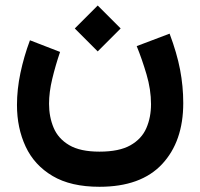

<svg xmlns="http://www.w3.org/2000/svg" viewBox="-20 -472 736 707"><path d="M339.8 -451.7 424.3 -367.2 339.8 -282.7 255.4 -367.2ZM346.2 86.4Q418.9 86.4 460.2 63Q501.5 39.6 518.8 0Q536.1 -39.6 536.1 -88.4Q536.1 -142.1 519.5 -198.2Q502.9 -254.4 483.4 -302.2L604.5 -348.1Q631.3 -276.9 643.1 -215.6Q654.8 -154.3 654.8 -92.3Q654.8 48.8 576.9 132.3Q499 215.8 346.2 215.8Q240.7 215.8 173.6 176Q106.4 136.2 74.5 67.9Q42.5 -0.5 42.5 -85.4Q42.5 -142.6 55.2 -203.1Q67.9 -263.7 90.3 -323.7L201.2 -280.8Q184.1 -230.5 172.4 -181.6Q160.6 -132.8 160.6 -89.8Q160.6 -41.5 177.5 -1.5Q194.3 38.6 234.9 62.5Q275.4 86.4 346.2 86.4Z"/></svg>

Font: Vazirmatn UI NL
Style: Bold
Weight: 700
Designer: Saber Rastikerdar
Foundry: Saber Rastikerdar
Version: Version 33.003